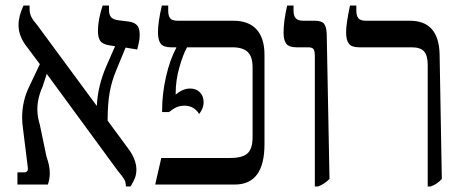

<svg xmlns="http://www.w3.org/2000/svg" viewBox="-20 -667 1663 694"><path d="M401 -415Q384 -375 376.5 -333.5Q369 -292 369 -231L439 -136Q473 -93 473 -54Q473 -38 468 -24.5Q463 -11 452 7H435Q435 -8 429.5 -18Q424 -28 407 -48L149 -400L134 -354Q115 -312 115 -272Q115 -246 124 -216L148 -101Q160 -68 160 -41Q160 -20 153 0H43V-44H66Q76 -44 79 -49Q82 -54 80 -66L63 -203Q60 -223 60 -242Q60 -303 87 -357L124 -435L80 -494Q47 -534 47 -576Q47 -609 65 -647H87V-634Q87 -619 93 -606.5Q99 -594 114 -577L330 -284Q333 -355 364 -427L396 -500L376 -503Q351 -507 342.5 -519Q334 -531 334 -555Q334 -596 351 -647H374V-632Q374 -614 381 -605.5Q388 -597 406 -594L446 -589Q466 -586 475.5 -575.5Q485 -565 485 -541Q485 -525 481 -509Q477 -493 476 -488L434 -495Z M936 -469V-146Q936 0 829 0H541L563 -96H812Q857 -96 875 -113Q893 -130 893 -171V-423Q893 -463 875 -479.5Q857 -496 820 -496H656Q642 -471 628.5 -424Q615 -377 615 -330V-325Q641 -347 667 -347Q689 -347 702.5 -333.5Q716 -320 716 -297Q716 -276 700 -255Q681 -285 647 -285Q631 -285 618.5 -279.5Q606 -274 591 -262H566V-268Q566 -328 580 -389.5Q594 -451 617 -494V-496H598Q571 -496 561 -509Q551 -522 551 -551Q551 -587 565 -647H588V-629Q588 -609 595.5 -600.5Q603 -592 623 -592H824Q879 -592 907.5 -560.5Q936 -529 936 -469Z M1118 -463Q1118 -482 1113.5 -489Q1109 -496 1094 -496H1052Q1025 -496 1015 -508.5Q1005 -521 1005 -549Q1005 -591 1018 -647H1041V-629Q1041 -610 1049 -601Q1057 -592 1077 -592H1118Q1142 -592 1151 -581.5Q1160 -571 1161 -543L1171 -20Q1153 -2 1130 7H1118Z M1526 -432Q1526 -466 1513 -481Q1500 -496 1468 -496H1278Q1251 -496 1241 -509Q1231 -522 1231 -551Q1231 -580 1245 -647H1268V-629Q1268 -609 1276 -600.5Q1284 -592 1303 -592H1462Q1566 -592 1569 -471L1577 -20Q1561 -2 1537 7H1526Z"/></svg>

Font: Noto Serif Hebrew Narrow
Style: Regular
Weight: 400
Width: 4
Designer: Monotype Design Team
Foundry: Monotype Imaging Inc.
Version: Version 1.000